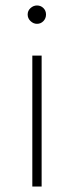

<svg xmlns="http://www.w3.org/2000/svg" viewBox="-20 -681 270 701"><path d="M98 0V-478H132V0ZM115 -594Q102 -594 91.5 -604Q81 -614 81 -628Q81 -642 91.5 -651.5Q102 -661 115 -661Q129 -661 138.5 -651.5Q148 -642 148 -628Q148 -614 138.5 -604Q129 -594 115 -594Z"/></svg>

Font: Zen Kaku Gothic New Light
Style: Regular
Weight: 300
Designer: Yoshimichi Ohira
Foundry: Positype
Version: Version 1.002